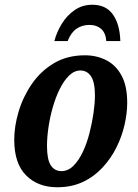

<svg xmlns="http://www.w3.org/2000/svg" viewBox="-20 -779 581 809"><path d="M221 10Q140 10 90 -40Q40 -90 40 -190Q40 -247 58.5 -309Q77 -371 114 -425Q151 -479 207 -512.5Q263 -546 338 -546Q387 -546 427.5 -525.5Q468 -505 492 -461Q516 -417 516 -346Q516 -303 505 -254Q494 -205 471 -158.5Q448 -112 412.5 -73.5Q377 -35 329.5 -12.5Q282 10 221 10ZM239 -58Q267 -58 289.5 -80.5Q312 -103 329 -139Q346 -175 357 -218Q368 -261 374 -302.5Q380 -344 380 -377Q380 -433 363.5 -457.5Q347 -482 319 -482Q293 -482 271 -460.5Q249 -439 231.5 -403.5Q214 -368 202 -325.5Q190 -283 184 -241Q178 -199 178 -164Q178 -107 194 -82.5Q210 -58 239 -58ZM209 -606Q219 -644 240.5 -679Q262 -714 294.5 -736.5Q327 -759 369 -759Q427 -759 456 -717.5Q485 -676 487 -606H428Q425 -641 406 -657.5Q387 -674 357 -674Q326 -674 302.5 -658Q279 -642 265 -606Z"/></svg>

Font: Noto Serif Condensed
Style: Bold Italic
Weight: 700
Width: 3
Italic angle: -12°
Designer: Monotype Design Team
Foundry: Monotype Imaging Inc.
Version: Version 2.014